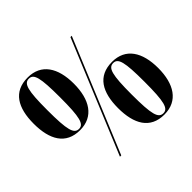

<svg xmlns="http://www.w3.org/2000/svg" viewBox="-170 -930 1146 1146"><g transform="rotate(-45 403.5 -357.0)"><path d="M192 -280C307 -280 362 -369 362 -503C362 -637 307 -724 193 -724C72 -724 23 -637 23 -503C23 -369 72 -280 192 -280ZM248 0H259L555 -714H544ZM193 -290C151 -290 138 -334 138 -503C138 -670 151 -714 193 -714C234 -714 246 -670 246 -503C246 -334 233 -290 193 -290ZM614 10C729 10 784 -79 784 -213C784 -347 729 -434 615 -434C494 -434 445 -347 445 -213C445 -79 494 10 614 10ZM615 0C573 0 560 -44 560 -213C560 -380 573 -424 615 -424C656 -424 668 -380 668 -213C668 -44 655 0 615 0Z"/></g></svg>

Font: Noto Serif Display Condensed Black
Style: Regular
Weight: 900
Width: 3
Designer: Monotype Design Team
Foundry: Monotype Imaging Inc.
Version: Version 2.009